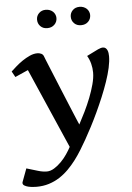

<svg xmlns="http://www.w3.org/2000/svg" viewBox="-64 -796 745 1083"><g transform="rotate(-5 309.0 -254.0)"><path d="M539.1 -508.8Q548.3 -508.8 554.4 -503.9Q560.5 -499 564 -491.2Q567.4 -483.4 568.6 -474.4Q569.8 -465.3 569.8 -457Q569.8 -428.2 561.8 -391.8Q553.7 -355.5 539.8 -314.9Q525.9 -274.4 508.1 -231.4Q490.2 -188.5 470.9 -147.2Q451.7 -106 431.9 -68.1Q412.1 -30.3 395 0Q379.4 27.3 362.1 55.7Q344.7 84 324.5 110.8Q304.2 137.7 280.5 161.4Q256.8 185.1 229.2 202.9Q201.7 220.7 168.9 231Q136.2 241.2 98.1 241.2Q90.8 241.2 77.6 240.2Q64.5 239.3 52 236.3Q39.6 233.4 30.3 227.8Q21 222.2 21 212.9Q21 210.4 21.5 209Q22 207.5 22.9 205.1L49.8 132.8Q86.4 143.6 113.5 151.9Q140.6 160.2 164.1 160.2Q184.6 160.2 205.6 147.2Q226.6 134.3 245.4 115.2Q264.2 96.2 279.3 74Q294.4 51.8 304.2 33.2L106.9 -418.9L33.2 -386.2L15.1 -418.9Q26.9 -429.7 44.4 -445.3Q62 -460.9 82.5 -474.9Q103 -488.8 125 -498.8Q147 -508.8 168 -508.8Q180.2 -508.8 190.7 -503.7Q201.2 -498.5 205.1 -485.8Q205.1 -484.9 211.7 -468.8Q218.3 -452.6 229 -426.5Q239.7 -400.4 253.4 -366.9Q267.1 -333.5 281.7 -297.9Q296.4 -262.2 310.8 -227.3Q325.2 -192.4 337.2 -163.6Q349.1 -134.8 357.7 -114.5Q366.2 -94.2 369.1 -87.9Q385.7 -118.7 404.1 -156Q422.4 -193.4 437.5 -231.9Q452.6 -270.5 462.4 -307.1Q472.2 -343.8 472.2 -373Q472.2 -398.9 465.8 -423.3Q459.5 -447.8 446.8 -469.2L511.2 -501Q528.3 -508.8 539.1 -508.8ZM236.8 -749Q249 -749 259.5 -744.9Q270 -740.7 277.3 -733.9Q284.7 -727.1 288.8 -717.5Q293 -708 293 -697.8Q293 -675.3 277.3 -660.2Q261.7 -645 236.8 -645Q212.9 -645 198 -660.2Q183.1 -675.3 183.1 -697.8Q183.1 -718.8 198 -733.9Q212.9 -749 236.8 -749ZM428.2 -749Q440.4 -749 450.7 -744.9Q460.9 -740.7 468.3 -733.9Q475.6 -727.1 479.7 -717.5Q483.9 -708 483.9 -697.8Q483.9 -675.3 468.5 -660.2Q453.1 -645 428.2 -645Q403.8 -645 388.9 -660.2Q374 -675.3 374 -697.8Q374 -718.8 388.9 -733.9Q403.8 -749 428.2 -749Z"/></g></svg>

Font: Artifika
Style: Medium
Weight: 500
Designer: Yulya Zhdanova | Cyreal.org
Foundry: Yulya Zhdanova | Cyreal
Version: Version 1.000